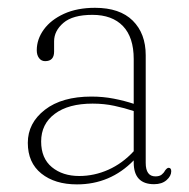

<svg xmlns="http://www.w3.org/2000/svg" viewBox="-20 -474 496 504"><path d="M53 -99Q53 -151 97.8 -185.8Q142.5 -220.5 220 -220.5Q250.5 -220.5 278.8 -215Q307 -209.5 331 -201.5V-319Q331 -376 302.8 -405.5Q274.5 -435 222.5 -435Q171 -435 146.5 -414Q122 -393 122 -365.5V-338.5Q122 -313.5 98.5 -313.5Q88.5 -313.5 82.5 -321.5Q76.5 -329.5 76.5 -342Q76.5 -371 95 -396.5Q113.5 -422 148 -437.8Q182.5 -453.5 229.5 -453.5Q294.5 -453.5 328.5 -419.8Q362.5 -386 362.5 -329V-46.5Q362.5 -11 388 -11Q398.5 -11 404.2 -15.5Q410 -20 413 -26Q418.5 -33.5 422.5 -33.5Q429.5 -33.5 429.5 -24.5Q429.5 -12 417.2 -1.2Q405 9.5 384.5 9.5Q331 9.5 331 -47.5V-53Q269.5 10 182 10Q124 10 88.5 -18.5Q53 -47 53 -99ZM88 -102.5Q88 -58.5 116.2 -35.2Q144.5 -12 188 -12Q227.5 -12 264.5 -28.5Q301.5 -45 331 -77V-182.5Q307 -190.5 280.2 -196.2Q253.5 -202 223 -202Q159.5 -202 123.8 -175.2Q88 -148.5 88 -102.5Z"/></svg>

Font: Fraunces 72pt Soft Thin
Style: Regular
Weight: 100
Version: Version 1.000;[b76b70a41]